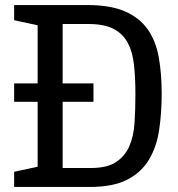

<svg xmlns="http://www.w3.org/2000/svg" viewBox="-20 -740 706 760"><path d="M36 -410H129V-640L36 -660V-720H325Q417 -720 474.5 -695Q532 -670 564.5 -624Q597 -578 608.5 -513Q620 -448 620 -369Q620 -293 610 -226Q600 -159 570 -108.5Q540 -58 484 -29Q428 0 336 0H36V-60L129 -80V-337H36ZM228 -645V-410H350V-337H228V-75H340Q403 -75 438.5 -98Q474 -121 491.5 -160.5Q509 -200 512.5 -253Q516 -306 516 -367Q516 -431 510.5 -482.5Q505 -534 486 -570Q467 -606 430 -625.5Q393 -645 329 -645Z"/></svg>

Font: Hermeneus One
Style: Regular
Weight: 400
Designer: Rodrigo Fuenzalida, Pablo Impallari
Foundry: Pablo Impallari, Rodrigo Fuenzalida
Version: Version 1.002; ttfautohint (v0.93) -l 8 -r 50 -G 200 -x 14 -